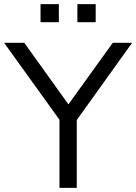

<svg xmlns="http://www.w3.org/2000/svg" viewBox="-30 -913 662 933"><path d="M259 0V-365L277 -306L-10 -705H88L311 -394H294L518 -705H612L326 -306L343 -365V0ZM346 -805V-893H435V-805ZM167 -805V-893H256V-805Z"/></svg>

Font: Nunito Sans 11pt
Style: Regular
Weight: 400
Version: Version 3.101;gftools[0.9.27]